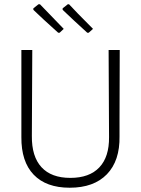

<svg xmlns="http://www.w3.org/2000/svg" viewBox="-20 -873 659 898"><path d="M278 -738 259 -720H252Q174 -790 136 -827V-834L160 -853H167Q180 -839 278 -738ZM415 -738 395 -720H388Q323 -779 273 -827V-834L297 -853H303Q330 -823 415 -738ZM540 -639 539 -313V-236Q541 -121 480 -58Q419 5 306 5Q196 5 137.5 -56Q79 -117 80 -232V-639H131L129 -237Q128 -141 174 -91Q220 -41 309 -41Q398 -41 444.5 -90Q491 -139 490 -232L488 -639Z"/></svg>

Font: Alegreya Sans SC Light
Style: Regular
Weight: 300
Designer: Juan Pablo del Peral
Foundry: Huerta Tipografica
Version: Version 2.007